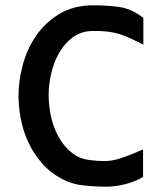

<svg xmlns="http://www.w3.org/2000/svg" viewBox="-20 -690 611 726"><path d="M379 16Q341 16 297.5 11.5Q254 7 217 -12Q171 -36 139 -72.5Q107 -109 87.5 -151Q68 -193 59 -239Q50 -285 50 -329Q50 -384 66 -444Q82 -504 116 -554Q150 -604 204 -637Q258 -670 334 -670Q381 -670 428 -664Q475 -658 517 -626L522 -622V-521L500 -532Q476 -544 457 -552Q438 -560 420 -564.5Q402 -569 381.5 -571Q361 -573 334 -573Q288 -573 256 -549.5Q224 -526 203.5 -490Q183 -454 173.5 -411.5Q164 -369 164 -331Q164 -300 169.5 -266.5Q175 -233 187.5 -202Q200 -171 219.5 -145Q239 -119 268 -101Q288 -89 317.5 -85Q347 -81 374 -81Q405 -81 437.5 -92Q470 -103 500 -116L521 -125V-21L514 -17Q485 -1 449 7.5Q413 16 379 16Z"/></svg>

Font: Codetta
Style: Bold
Weight: 700
Designer: Ulrich Proeller
Foundry: PROSA GmbH
Version: Version 2.00;September 29, 2018;FontCreator 11.5.0.2427 64-b